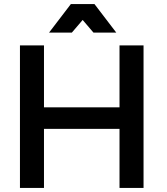

<svg xmlns="http://www.w3.org/2000/svg" viewBox="-20 -923 818 943"><path d="M78 -700V0H196V-290H567V0H685V-700H567V-396H196V-700ZM551 -763 444 -903H328L221 -763H333L386 -825L439 -763Z"/></svg>

Font: Argentum Sans
Style: Regular
Weight: 400
Designer: Julieta Ulanovsky
Foundry: Julieta Ulanovsky
Version: Version 5.001;March 29, 2019;FontCreator 11.5.0.2425 64-bit